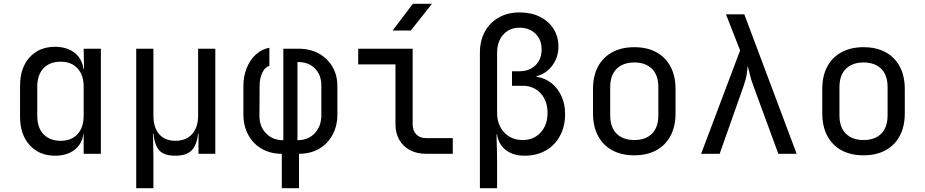

<svg xmlns="http://www.w3.org/2000/svg" viewBox="-20 -805 4840 1005"><path d="M268 10Q186 10 135.5 -45Q85 -100 85 -194V-355Q85 -450 135 -505Q185 -560 268 -560Q336 -560 377 -523Q418 -486 418 -424L400 -445H420L418 -550H508V0H418V-105H400L418 -126Q418 -63 377 -26.5Q336 10 268 10ZM298 -68Q354 -68 386 -103Q418 -138 418 -200V-350Q418 -412 386 -447Q354 -482 298 -482Q241 -482 208 -448Q175 -414 175 -350V-200Q175 -136 208 -102Q241 -68 298 -68Z M693 180V-550H783V-200Q783 -138 813 -103Q843 -68 898 -68Q954 -68 985.5 -103Q1017 -138 1017 -200V-550H1107V0H1019V-105H999L1017 -126Q1017 -64 991 -27Q965 10 897 10Q830 10 806.5 -27Q783 -64 783 -126L801 -105H781L783 20V180Z M1455 180V0Q1396 0 1350.5 -26Q1305 -52 1279.5 -99Q1254 -146 1254 -207V-353Q1254 -405 1271 -448Q1288 -491 1319 -519.5Q1350 -548 1390 -555V-460Q1368 -455 1353.5 -425.5Q1339 -396 1339 -358L1338 -202Q1337 -144 1372 -107.5Q1407 -71 1463 -71V-550H1543Q1603 -550 1648.5 -525Q1694 -500 1720 -456Q1746 -412 1746 -353V-207Q1746 -146 1720.5 -99Q1695 -52 1650 -26Q1605 0 1545 0V180ZM1537 -71Q1593 -71 1627.5 -107.5Q1662 -144 1662 -202V-358Q1662 -412 1629 -446Q1596 -480 1543 -480H1537Z M2210 0Q2162 0 2126 -19Q2090 -38 2070 -73Q2050 -108 2050 -155V-468H1855V-550H2140V-155Q2140 -121 2159 -101.5Q2178 -82 2210 -82H2350V0ZM2035 -645 2141 -785H2241L2130 -645Z M2492 180V-529Q2492 -592 2518 -639.5Q2544 -687 2591 -713.5Q2638 -740 2699 -740Q2760 -740 2805.5 -717.5Q2851 -695 2877 -654.5Q2903 -614 2903 -561Q2903 -505 2871 -462Q2839 -419 2788 -406V-403Q2833 -397 2866.5 -370Q2900 -343 2919 -301.5Q2938 -260 2938 -209Q2938 -144 2911.5 -94.5Q2885 -45 2837 -17.5Q2789 10 2726 10Q2659 10 2619.5 -26.5Q2580 -63 2580 -126L2602 -102H2579L2582 20V180ZM2716 -72Q2774 -72 2810 -111.5Q2846 -151 2846 -214Q2846 -277 2810 -316.5Q2774 -356 2715 -356H2660V-432H2699Q2751 -432 2783 -463.5Q2815 -495 2815 -546Q2815 -597 2783 -628.5Q2751 -660 2699 -660Q2647 -660 2614.5 -624Q2582 -588 2582 -529V-214Q2582 -151 2619.5 -111.5Q2657 -72 2716 -72Z M3300 8Q3234 8 3185.5 -18Q3137 -44 3110.5 -93.5Q3084 -143 3084 -212V-338Q3084 -408 3110.5 -457Q3137 -506 3185.5 -532Q3234 -558 3300 -558Q3367 -558 3415 -532Q3463 -506 3489.5 -457Q3516 -408 3516 -338V-212Q3516 -143 3489.5 -93.5Q3463 -44 3414.5 -18Q3366 8 3300 8ZM3300 -72Q3359 -72 3392.5 -105Q3426 -138 3426 -202V-348Q3426 -412 3392.5 -445Q3359 -478 3300 -478Q3242 -478 3208 -445Q3174 -412 3174 -348V-202Q3174 -138 3208 -105Q3242 -72 3300 -72Z M3650 0 3854 -541 3780 -730H3876L4150 0H4054L3923 -357Q3910 -392 3904 -419Q3898 -446 3893 -461Q3893 -446 3889 -419Q3885 -392 3873 -357L3747 0Z M4500 8Q4434 8 4385.5 -18Q4337 -44 4310.5 -93.5Q4284 -143 4284 -212V-338Q4284 -408 4310.5 -457Q4337 -506 4385.5 -532Q4434 -558 4500 -558Q4567 -558 4615 -532Q4663 -506 4689.5 -457Q4716 -408 4716 -338V-212Q4716 -143 4689.5 -93.5Q4663 -44 4614.5 -18Q4566 8 4500 8ZM4500 -72Q4559 -72 4592.5 -105Q4626 -138 4626 -202V-348Q4626 -412 4592.5 -445Q4559 -478 4500 -478Q4442 -478 4408 -445Q4374 -412 4374 -348V-202Q4374 -138 4408 -105Q4442 -72 4500 -72Z"/></svg>

Font: JetBrains Mono
Style: Regular
Weight: 400
Monospace: yes
Designer: Philipp Nurullin, Konstantin Bulenkov
Foundry: JetBrains
Version: Version 2.305